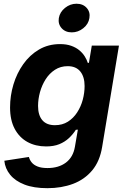

<svg xmlns="http://www.w3.org/2000/svg" viewBox="-20 -780 664 1015"><path d="M230.5 214.8Q158.7 214.8 109.6 195.8Q60.5 176.8 33.7 143.8Q6.8 110.8 2.9 69.8L132.8 49.8Q136.7 65.4 147.7 78.9Q158.7 92.3 179 100.3Q199.2 108.4 231.4 108.4Q290 108.4 328.4 79.6Q366.7 50.8 376 -3.9L391.6 -94.7L380.9 -93.8Q365.7 -69.8 344.2 -49.8Q322.8 -29.8 293.5 -17.8Q264.2 -5.9 223.6 -5.9Q168 -5.9 125 -29.5Q82 -53.2 57.6 -99.1Q33.2 -145 33.2 -211.9Q33.2 -273.9 51 -333.3Q68.8 -392.6 103 -440.9Q137.2 -489.3 186.3 -518.1Q235.4 -546.9 297.4 -546.9Q331.5 -546.9 356.7 -537.8Q381.8 -528.8 399.4 -514.2Q417 -499.5 428 -481.9Q439 -464.4 444.3 -447.3L450.2 -448.2L465.3 -539.1H608.9L520 -3.4Q507.8 72.3 467.5 120.6Q427.2 168.9 366.2 191.9Q305.2 214.8 230.5 214.8ZM270.5 -118.2Q309.6 -118.2 338.9 -136.7Q368.2 -155.3 387.9 -185.8Q407.7 -216.3 417.5 -252.7Q427.2 -289.1 427.2 -325.2Q427.2 -374 404.5 -402.1Q381.8 -430.2 337.9 -430.2Q299.8 -430.2 270.5 -411.1Q241.2 -392.1 221.4 -361.1Q201.7 -330.1 191.4 -293Q181.2 -255.9 181.2 -219.7Q181.2 -171.4 203.6 -144.8Q226.1 -118.2 270.5 -118.2ZM359.4 -608.9Q325.7 -608.9 305.9 -630.9Q286.1 -652.8 291 -684.6Q296.4 -716.3 323.7 -738.3Q351.1 -760.3 384.3 -760.3Q418.5 -760.3 438.2 -738.3Q458 -716.3 452.6 -684.6Q447.8 -652.8 420.4 -630.9Q393.1 -608.9 359.4 -608.9Z"/></svg>

Font: Inter 18pt
Style: Bold Italic
Weight: 700
Italic angle: -9.3988°
Designer: Rasmus Andersson
Foundry: rsms
Version: Version 4.001;git-66647c0bb